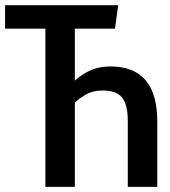

<svg xmlns="http://www.w3.org/2000/svg" viewBox="-26 -728 662 748"><path d="M434.4 -707.7 422.1 -616.4H265.6V-413.8Q292.3 -438.5 326.2 -453.8Q360 -469.2 404.1 -469.2Q586.7 -469.2 586.7 -254.9V0H471.8V-256.4Q471.8 -320.5 449.7 -347.9Q427.7 -375.4 374.9 -375.4Q335.4 -375.4 309.5 -360.3Q283.6 -345.1 265.6 -328.7V0H150.8V-616.4H-6.2V-707.7Z"/></svg>

Font: Fira Code Medium
Style: Regular
Weight: 500
Designer: Carrois Corporate, Edenspiekermann AG, Nikita Prokopov
Foundry: Carrois Corporate, Edenspiekermann AG, Nikita Prokopov
Version: Version 6.002